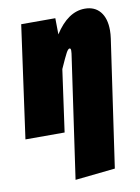

<svg xmlns="http://www.w3.org/2000/svg" viewBox="-99 -613 653 898"><g transform="rotate(-10 227.0 -163.5)"><path d="M466 -434Q466 -416 463 -395L376 207L186 227L270 -358Q271 -364 271 -372Q271 -383 265 -383Q258 -383 248.5 -365.5Q239 -348 215 -294L174 0H-12L62 -534H224L225 -457Q287 -554 367 -554Q414 -554 440 -522.5Q466 -491 466 -434Z"/></g></svg>

Font: Fira Sans Extra Condensed Black
Style: Italic
Weight: 900
Width: 3
Italic angle: -8°
Designer: Carrois Corporate & Edenspiekermann AG
Foundry: Carrois Corporate GbR & Edenspiekermann AG
Version: Version 4.203